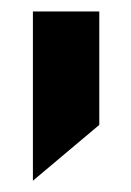

<svg xmlns="http://www.w3.org/2000/svg" viewBox="-20 -157 232 339"><path d="M38.1 -136.7H155.3V63.5L38.1 162.1Z"/></svg>

Font: DINish
Style: Bold
Weight: 700
Designer: Bert Driehuis
Foundry: Playbeing
Version: Version 3.008; git-95204e4c-release